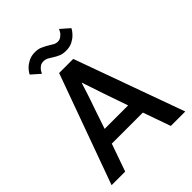

<svg xmlns="http://www.w3.org/2000/svg" viewBox="-247 -1023 1155 1155"><g transform="rotate(-45 330.5 -446.0)"><path d="M644 0H521L459 -175.8H194.8L132.8 0H17.1L271 -700.2H391.1ZM325.2 -562Q323.2 -555.2 316.4 -534.7Q314.5 -528.3 310.1 -514.6Q305.7 -501 303.7 -494.6L287.6 -446.3Q281.7 -429.2 270 -396Q263.7 -377 249.3 -334.7Q234.9 -292.5 227.1 -269H426.8Q399.9 -344.7 382.8 -396Q379.4 -405.3 373.5 -422.9Q367.7 -440.4 365.7 -446.3L349.6 -494.6Q346.7 -503.4 342 -517.1Q337.4 -530.8 335.9 -534.7Q329.1 -555.2 327.1 -562ZM256.8 -892.1Q284.2 -892.1 303.2 -883.3Q325.7 -873 337.9 -865.7Q363.8 -850.6 368.2 -847.7Q381.8 -838.9 398.9 -838.9Q414.6 -838.9 425.3 -846.7Q436 -854.5 443.8 -862.8Q452.1 -874 458 -888.2L514.2 -838.9Q503.9 -818.8 485.8 -801.8Q471.7 -787.6 449.7 -776.4Q427.7 -765.1 395 -765.1Q368.7 -765.1 350.1 -772.9Q329.6 -781.7 315.4 -791Q300.8 -800.8 285.6 -809.1Q271.5 -816.9 253.9 -816.9Q237.3 -816.9 226.1 -809.6Q216.8 -803.2 208 -793Q200.2 -782.2 194.8 -770L139.2 -818.8Q149.9 -839.4 166 -855Q179.2 -868.2 202.6 -880.4Q225.6 -892.1 256.8 -892.1Z"/></g></svg>

Font: Post Grotesk Medium
Style: Medium
Weight: 500
Version: Version 1.0